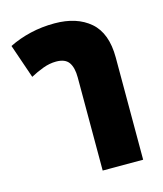

<svg xmlns="http://www.w3.org/2000/svg" viewBox="-92 -646 608 715"><g transform="rotate(-15 212.0 -288.0)"><path d="M53 -405 8 -536Q46 -555 90.5 -565.5Q135 -576 184 -576Q270 -576 321 -532Q372 -488 372 -394V0H216V-359Q216 -397 202 -417Q188 -437 153 -437Q128 -437 102.5 -427.5Q77 -418 53 -405Z"/></g></svg>

Font: Noto Sans Thai Looped ExtraCondensed Black
Style: Regular
Weight: 900
Width: 2
Designer: Sasikarn Vongin, Ben Mitchell
Foundry: The Fontpad Ltd
Version: Version 1.001; ttfautohint (v1.8.4.7-5d5b)